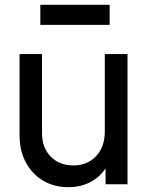

<svg xmlns="http://www.w3.org/2000/svg" viewBox="-20 -763 620 795"><path d="M263 12Q204 12 158.5 -15Q113 -42 87 -90.5Q61 -139 61 -202V-539H154V-212Q154 -151 190 -114.5Q226 -78 284 -78Q341 -78 377.5 -116Q414 -154 414 -220V-539H508V0H417V-66Q393 -29 353 -8.5Q313 12 263 12ZM147 -660V-743H434V-660Z"/></svg>

Font: Pitagon Sans Text Medium
Style: Regular
Weight: 500
Designer: Travis Tran
Foundry: Pitagon
Version: Version 1.000; ttfautohint (v1.8.4.7-5d5b);gftools[0.9.26]